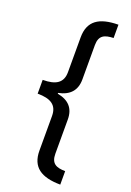

<svg xmlns="http://www.w3.org/2000/svg" viewBox="-184 -896 769 1126"><g transform="rotate(20 200.5 -333.0)"><path d="M42 -376V-290C123 -290 166 -264 166 -196V20C166 123 229 165 349 166V82C294 81 260 68 260 5V-208C260 -278 223 -317 153 -330V-335C223 -349 260 -389 260 -458V-672C260 -734 294 -747 349 -749V-832C229 -831 166 -789 166 -686V-469C166 -402 123 -376 42 -376Z"/></g></svg>

Font: Noto Sans Devanagari UI Medium
Style: Regular
Weight: 500
Designer: Jelle Bosma - Monotype Design Team
Foundry: Monotype Imaging Inc.
Version: Version 2.004